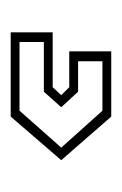

<svg xmlns="http://www.w3.org/2000/svg" viewBox="45 -100 228 359"><g transform="rotate(90 159.5 80.0)"><path d="M40 174.5V96H142.5L157.5 80L142.5 65H75.5V-13.5H197.5L279 80L197.5 174.5ZM58 158H186.5L255.5 80L186.5 3H94V48.5H151L180 80L151 112.5H58Z"/></g></svg>

Font: Tourney Expanded ExtraLight
Style: Regular
Weight: 200
Width: 7
Designer: Tyler Finck
Foundry: Etcetera Type Co
Version: Version 1.010; ttfautohint (v1.8.3)